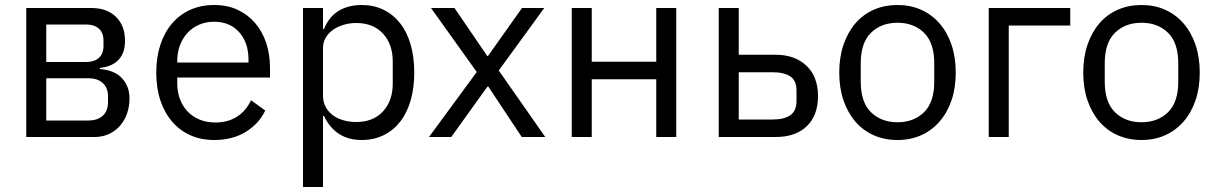

<svg xmlns="http://www.w3.org/2000/svg" viewBox="-20 -548 4866 768"><path d="M85 -516H345Q408 -516 444 -480.5Q480 -445 480 -385Q480 -288 379 -276V-272Q439 -267 468.5 -234.5Q498 -202 498 -154Q498 -123 488.5 -95Q479 -67 461 -46Q443 -25 417 -12.5Q391 0 358 0H85ZM334 -66Q370 -66 391 -85Q412 -104 412 -139V-162Q412 -197 391 -216Q370 -235 334 -235H165V-66ZM324 -300Q357 -300 375.5 -316.5Q394 -333 394 -364V-386Q394 -417 375.5 -433.5Q357 -450 324 -450H165V-300Z M837 12Q784 12 741.5 -7Q699 -26 668.5 -61.5Q638 -97 621.5 -146.5Q605 -196 605 -258Q605 -319 621.5 -369Q638 -419 668.5 -454.5Q699 -490 741.5 -509Q784 -528 837 -528Q889 -528 930 -509Q971 -490 1000 -456.5Q1029 -423 1044.5 -377Q1060 -331 1060 -276V-238H689V-214Q689 -181 699.5 -152.5Q710 -124 729.5 -103Q749 -82 777.5 -70Q806 -58 842 -58Q891 -58 927.5 -81Q964 -104 984 -147L1041 -106Q1016 -53 963 -20.5Q910 12 837 12ZM837 -461Q804 -461 777 -449.5Q750 -438 730.5 -417Q711 -396 700 -367.5Q689 -339 689 -305V-298H974V-309Q974 -378 936.5 -419.5Q899 -461 837 -461Z M1192 -516H1272V-432H1276Q1296 -481 1334.5 -504.5Q1373 -528 1427 -528Q1475 -528 1514 -509Q1553 -490 1580.5 -455Q1608 -420 1622.5 -370Q1637 -320 1637 -258Q1637 -196 1622.5 -146Q1608 -96 1580.5 -61Q1553 -26 1514 -7Q1475 12 1427 12Q1322 12 1276 -84H1272V200H1192ZM1405 -60Q1473 -60 1512 -102.5Q1551 -145 1551 -214V-302Q1551 -371 1512 -413.5Q1473 -456 1405 -456Q1378 -456 1353.5 -448.5Q1329 -441 1311 -428Q1293 -415 1282.5 -396.5Q1272 -378 1272 -357V-165Q1272 -140 1282.5 -120.5Q1293 -101 1311 -87.5Q1329 -74 1353.5 -67Q1378 -60 1405 -60Z M1696 0 1887 -260 1704 -516H1798L1929 -324H1932L2068 -516H2157L1975 -266L2161 0H2067L1933 -202H1930L1785 0Z M2267 -516H2347V-301H2605V-516H2685V0H2605V-231H2347V0H2267Z M2855 -516H2935V-329H3082Q3160 -329 3206 -285Q3252 -241 3252 -164Q3252 -86 3207 -43Q3162 0 3083 0H2855ZM3071 -70Q3116 -70 3141 -87Q3166 -104 3166 -144V-186Q3166 -226 3141 -242.5Q3116 -259 3071 -259H2935V-70Z M3570 12Q3518 12 3475 -7Q3432 -26 3401.5 -61.5Q3371 -97 3354 -146.5Q3337 -196 3337 -258Q3337 -319 3354 -369Q3371 -419 3401.5 -454.5Q3432 -490 3475 -509Q3518 -528 3570 -528Q3622 -528 3664.5 -509Q3707 -490 3738 -454.5Q3769 -419 3786 -369Q3803 -319 3803 -258Q3803 -196 3786 -146.5Q3769 -97 3738 -61.5Q3707 -26 3664.5 -7Q3622 12 3570 12ZM3570 -59Q3635 -59 3676 -99Q3717 -139 3717 -221V-295Q3717 -377 3676 -417Q3635 -457 3570 -457Q3505 -457 3464 -417Q3423 -377 3423 -295V-221Q3423 -139 3464 -99Q3505 -59 3570 -59Z M3935 -516H4261V-446H4015V0H3935Z M4546 12Q4494 12 4451 -7Q4408 -26 4377.5 -61.5Q4347 -97 4330 -146.5Q4313 -196 4313 -258Q4313 -319 4330 -369Q4347 -419 4377.5 -454.5Q4408 -490 4451 -509Q4494 -528 4546 -528Q4598 -528 4640.5 -509Q4683 -490 4714 -454.5Q4745 -419 4762 -369Q4779 -319 4779 -258Q4779 -196 4762 -146.5Q4745 -97 4714 -61.5Q4683 -26 4640.5 -7Q4598 12 4546 12ZM4546 -59Q4611 -59 4652 -99Q4693 -139 4693 -221V-295Q4693 -377 4652 -417Q4611 -457 4546 -457Q4481 -457 4440 -417Q4399 -377 4399 -295V-221Q4399 -139 4440 -99Q4481 -59 4546 -59Z"/></svg>

Font: IBMPlexSans
Style: Regular
Weight: 400
Designer: Mike Abbink, Paul van der Laan, Pieter van Rosmalen
Foundry: Bold Monday
Version: Version 3.1